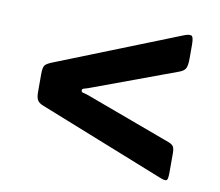

<svg xmlns="http://www.w3.org/2000/svg" viewBox="-58 -680 676 589"><g transform="rotate(10 280.0 -386.0)"><path d="M219 -374 480 -277.5Q491 -273.5 495.5 -267.5Q500 -261.5 500 -245.5V-186.5Q500 -165 495.8 -161.8Q491.5 -158.5 477 -164L82 -321Q69.5 -326 64.8 -334Q60 -342 60 -360V-415Q60 -437.5 66.2 -443.8Q72.5 -450 88 -456L470 -608Q485 -614 492.5 -611.8Q500 -609.5 500 -584.5V-541Q500 -519.5 495.5 -510.5Q491 -501.5 476 -496L219 -401Q206 -396 198.5 -394.2Q191 -392.5 191 -388Q191 -381.5 197.8 -380.5Q204.5 -379.5 219 -374Z"/></g></svg>

Font: Besley* Fatface
Style: Regular
Weight: 900
Designer: Owen Earl
Foundry: indestructible type*
Version: Version 3.000; ttfautohint (v1.8.3)